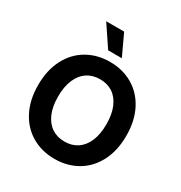

<svg xmlns="http://www.w3.org/2000/svg" viewBox="-212 -1085 1178 1247"><g transform="rotate(30 376.5 -462.0)"><path d="M377 9.8Q282.2 9.8 207 -33.7Q131.8 -77.1 88.9 -159.4Q45.9 -241.7 45.9 -353.5Q45.9 -465.8 88.9 -548.1Q131.8 -630.4 207 -673.6Q282.2 -716.8 377 -716.8Q471.2 -716.8 546.1 -673.6Q621.1 -630.4 664.1 -548.1Q707 -465.8 707 -353.5Q707 -241.2 664.1 -158.9Q621.1 -76.7 546.1 -33.4Q471.2 9.8 377 9.8ZM377 -586.9Q321.8 -586.9 281 -559.8Q240.2 -532.7 217.8 -480.2Q195.3 -427.7 195.3 -353.5Q195.3 -279.3 217.8 -226.8Q240.2 -174.3 281 -147.2Q321.8 -120.1 377 -120.1Q432.1 -120.1 472.7 -147.2Q513.2 -174.3 535.4 -226.6Q557.6 -278.8 557.6 -353.5Q557.6 -428.2 535.4 -480.5Q513.2 -532.7 472.7 -559.8Q432.1 -586.9 377 -586.9ZM221.7 -932.6H356.4L429.7 -775.4H327.1Z"/></g></svg>

Font: Pretendard GOV
Style: Bold
Weight: 700
Designer: Base glyphs from Inter by Rasmus Andersson; Hangeul glyphs from Noto Sans CJK(Source Han Sans) by Jang Soo-young and Kan
Foundry: Kil Hyung-jin
Version: Version 1.309